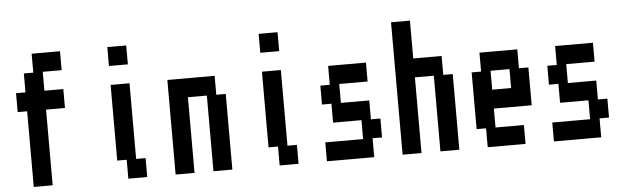

<svg xmlns="http://www.w3.org/2000/svg" viewBox="-52 -1194 4104 1264"><g transform="rotate(-5 2000.0 -562.5)"><path d="M250 -125H125V-625H62.5V-750H125V-875H187.5V-1000H375V-875H250V-750H375V-625H250Z M687.5 -750H812.5V-250H875V-125H750V-250H687.5ZM687.5 -1000H812.5V-875H687.5Z M1187.5 -125H1062.5V-750H1375V-625H1437.5V-125H1312.5V-625H1187.5Z M1687.5 -750H1812.5V-250H1875V-125H1750V-250H1687.5ZM1687.5 -1000H1812.5V-875H1687.5Z M2125 -750H2375V-625H2187.5V-500H2375V-375H2437.5V-250H2375V-125H2062.5V-250H2312.5V-375H2125V-500H2062.5V-625H2125Z M2687.5 -125H2562.5V-1000H2687.5V-750H2875V-625H2937.5V-125H2812.5V-625H2687.5Z M3125 -750H3375V-625H3437.5V-375H3187.5V-250H3375V-125H3125V-250H3062.5V-625H3125ZM3312.5 -625H3187.5V-500H3312.5Z M3625 -750H3875V-625H3687.5V-500H3875V-375H3937.5V-250H3875V-125H3562.5V-250H3812.5V-375H3625V-500H3562.5V-625H3625Z"/></g></svg>

Font: Amiga Topaz Unicode Rus
Style: Regular
Weight: 400
Designer: dMG of Trueschool and Divine Stylers
Foundry: dMG of Trueschool and Divine Stylers
Version: Version 1.1